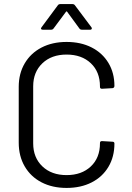

<svg xmlns="http://www.w3.org/2000/svg" viewBox="-20 -914 647 943"><path d="M72 -213V-488Q72 -553 101.5 -603Q131 -653 184 -680.5Q237 -708 307 -708Q377 -708 430 -681Q483 -654 512.5 -605Q542 -556 542 -492Q542 -487 539 -484Q536 -481 532 -481L481 -478Q471 -478 471 -487V-490Q471 -561 426 -603.5Q381 -646 307 -646Q233 -646 188 -603Q143 -560 143 -490V-210Q143 -140 188 -97Q233 -54 307 -54Q381 -54 426 -96.5Q471 -139 471 -210V-212Q471 -221 481 -221L532 -218Q542 -218 542 -209Q542 -144 512.5 -94.5Q483 -45 430 -18Q377 9 307 9Q237 9 184 -18.5Q131 -46 101.5 -96.5Q72 -147 72 -213ZM184 -780 264 -888Q268 -894 277 -894H335Q344 -894 348 -888L429 -780Q431 -778 431 -774Q431 -772 429 -770Q427 -768 423 -768H383Q374 -768 370 -774L310 -856Q309 -858 307 -858Q305 -858 304 -856L243 -774Q239 -768 230 -768H190Q184 -768 182 -771.5Q180 -775 184 -780Z"/></svg>

Font: Barlow
Style: Regular
Weight: 400
Designer: Jeremy Tribby
Foundry: Tribby Type
Version: Version 1.408;December 10, 2018;FontCreator 11.5.0.2430 64-b